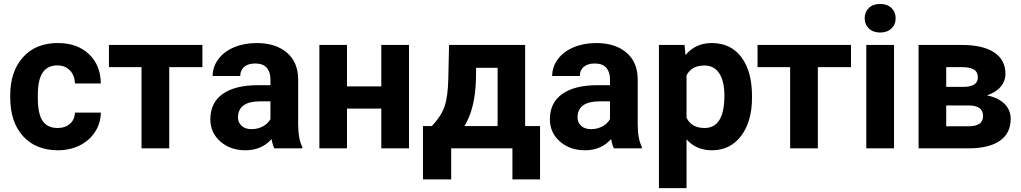

<svg xmlns="http://www.w3.org/2000/svg" viewBox="-20 -758 5216 981"><path d="M273.9 -104Q313 -104 337.4 -125.5Q361.8 -147 362.8 -182.6H495.1Q494.6 -128.9 465.8 -84.2Q437 -39.6 387 -14.9Q336.9 9.8 276.4 9.8Q163.1 9.8 97.7 -62.3Q32.2 -134.3 32.2 -261.2V-270.5Q32.2 -392.6 97.2 -465.3Q162.1 -538.1 275.4 -538.1Q374.5 -538.1 434.3 -481.7Q494.1 -425.3 495.1 -331.5H362.8Q361.8 -372.6 337.4 -398.2Q313 -423.8 272.9 -423.8Q223.6 -423.8 198.5 -387.9Q173.3 -352.1 173.3 -271.5V-256.8Q173.3 -175.3 198.2 -139.6Q223.1 -104 273.9 -104Z M1014.2 -415H844.7V0H703.1V-415H536.6V-528.3H1014.2Z M1054.7 0ZM1381.8 0Q1372.1 -19 1367.7 -47.4Q1316.4 9.8 1234.4 9.8Q1156.7 9.8 1105.7 -35.2Q1054.7 -80.1 1054.7 -148.4Q1054.7 -232.4 1116.9 -277.3Q1179.2 -322.3 1296.9 -322.8H1361.8V-353Q1361.8 -389.6 1343 -411.6Q1324.2 -433.6 1283.7 -433.6Q1248 -433.6 1227.8 -416.5Q1207.5 -399.4 1207.5 -369.6H1066.4Q1066.4 -415.5 1094.7 -454.6Q1123 -493.7 1174.8 -515.9Q1226.6 -538.1 1291 -538.1Q1388.7 -538.1 1446 -489Q1503.4 -439.9 1503.4 -351.1V-122.1Q1503.9 -46.9 1524.4 -8.3V0ZM1265.1 -98.1Q1296.4 -98.1 1322.8 -112.1Q1349.1 -126 1361.8 -149.4V-240.2H1309.1Q1203.1 -240.2 1196.3 -167L1195.8 -158.7Q1195.8 -132.3 1214.4 -115.2Q1232.9 -98.1 1265.1 -98.1Z M2069.8 0H1928.2V-203.1H1752.9V0H1611.8V-528.3H1752.9V-316.4H1928.2V-528.3H2069.8Z M2186.5 -113.8Q2234.4 -164.6 2251.5 -214.4Q2268.6 -264.2 2270.5 -355.5L2274.4 -528.3H2663.1V-113.8H2739.3V158.7H2598.1V0H2285.2V158.7H2141.1V-113.8ZM2353 -113.8H2522.5V-411.6H2412.6L2411.6 -348.1Q2407.2 -202.6 2353 -113.8Z M2789.6 0ZM3116.7 0Q3106.9 -19 3102.5 -47.4Q3051.3 9.8 2969.2 9.8Q2891.6 9.8 2840.6 -35.2Q2789.6 -80.1 2789.6 -148.4Q2789.6 -232.4 2851.8 -277.3Q2914.1 -322.3 3031.7 -322.8H3096.7V-353Q3096.7 -389.6 3077.9 -411.6Q3059.1 -433.6 3018.6 -433.6Q2982.9 -433.6 2962.6 -416.5Q2942.4 -399.4 2942.4 -369.6H2801.3Q2801.3 -415.5 2829.6 -454.6Q2857.9 -493.7 2909.7 -515.9Q2961.4 -538.1 3025.9 -538.1Q3123.5 -538.1 3180.9 -489Q3238.3 -439.9 3238.3 -351.1V-122.1Q3238.8 -46.9 3259.3 -8.3V0ZM3000 -98.1Q3031.2 -98.1 3057.6 -112.1Q3084 -126 3096.7 -149.4V-240.2H3043.9Q2938 -240.2 2931.2 -167L2930.7 -158.7Q2930.7 -132.3 2949.2 -115.2Q2967.8 -98.1 3000 -98.1Z M3346.7 0ZM3822.3 -259.3Q3822.3 -137.2 3766.8 -63.7Q3711.4 9.8 3617.2 9.8Q3537.1 9.8 3487.8 -45.9V203.1H3346.7V-528.3H3477.5L3482.4 -476.6Q3533.7 -538.1 3616.2 -538.1Q3713.9 -538.1 3768.1 -465.8Q3822.3 -393.6 3822.3 -266.6ZM3681.2 -269.5Q3681.2 -343.3 3655 -383.3Q3628.9 -423.3 3579.1 -423.3Q3512.7 -423.3 3487.8 -372.6V-156.2Q3513.7 -104 3580.1 -104Q3681.2 -104 3681.2 -269.5Z M4328.1 -415H4158.7V0H4017.1V-415H3850.6V-528.3H4328.1Z M4397.9 0ZM4547.9 0H4406.2V-528.3H4547.9ZM4397.9 -665Q4397.9 -696.8 4419.2 -717.3Q4440.4 -737.8 4477.1 -737.8Q4513.2 -737.8 4534.7 -717.3Q4556.2 -696.8 4556.2 -665Q4556.2 -632.8 4534.4 -612.3Q4512.7 -591.8 4477.1 -591.8Q4441.4 -591.8 4419.7 -612.3Q4397.9 -632.8 4397.9 -665Z M4673.3 0V-528.3H4894Q5002 -528.3 5059.6 -490.2Q5117.2 -452.1 5117.2 -380.9Q5117.2 -344.2 5093 -315.2Q5068.8 -286.1 5022.5 -270.5Q5079.1 -259.8 5111.6 -228.3Q5144 -196.8 5144 -150.9Q5144 -77.1 5088.6 -38.6Q5033.2 0 4927.7 0ZM4814.5 -219.2V-112.8H4928.2Q5002.9 -112.8 5002.9 -165Q5002.9 -218.3 4931.6 -219.2ZM4814.5 -314H4901.9Q4976.1 -314.9 4976.1 -361.8Q4976.1 -390.6 4955.8 -402.8Q4935.5 -415 4894 -415H4814.5Z"/></svg>

Font: Roboto
Style: Bold
Weight: 700
Designer: Google
Version: Version 2.134; 2016; ttfautohint (v1.6)